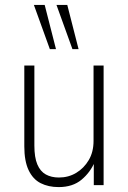

<svg xmlns="http://www.w3.org/2000/svg" viewBox="-20 -754 523 782"><path d="M219 8Q177 8 145.5 -8Q114 -24 96.5 -61Q79 -98 79 -158V-487H120V-161Q120 -113 132 -84.5Q144 -56 166.5 -43.5Q189 -31 220 -31Q259 -31 290.5 -50Q322 -69 341.5 -102Q361 -135 361 -180V-487H402V0H362V-95H366Q348 -52 312 -22Q276 8 219 8ZM275 -554 210 -734H254L300 -554ZM183 -554 118 -734H162L208 -554Z"/></svg>

Font: Nunito Sans 10pt Condensed ExtraLight
Style: Regular
Weight: 250
Width: 3
Designer: Vernon Adams
Foundry: Vernon Adams
Version: Version 3.101;gftools[0.9.27]